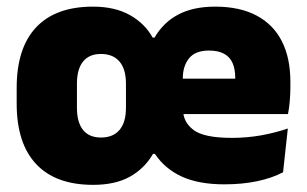

<svg xmlns="http://www.w3.org/2000/svg" viewBox="-20 -528 902 564"><path d="M253.5 15Q143.5 15 86.2 -46Q29 -107 29 -223.5V-270Q29 -387 86.2 -447.8Q143.5 -508.5 253 -508.5Q317.5 -508.5 361.5 -483.8Q405.5 -459 428.5 -417.5H434Q459.5 -462 503.5 -485.2Q547.5 -508.5 612 -508.5Q684.5 -508.5 733.8 -482.2Q783 -456 808 -406.8Q833 -357.5 833 -287.5V-272Q833 -252 831.2 -231.2Q829.5 -210.5 826 -193H667.5Q669.5 -225.5 670.2 -253Q671 -280.5 671 -299Q671 -325.5 663 -343.2Q655 -361 638 -370.2Q621 -379.5 594 -379.5Q553.5 -379.5 535.2 -356.5Q517 -333.5 517 -298.5V-254L518 -235V-204Q518 -169.5 548.5 -146.2Q579 -123 661.5 -123Q704.5 -123 745.8 -130.2Q787 -137.5 825.5 -150.5L811.5 -22Q779.5 -5 735.8 4.2Q692 13.5 639 13.5Q564 13.5 514.2 -9.2Q464.5 -32 435 -76H429.5Q405 -33.5 362 -9.2Q319 15 253.5 15ZM443.5 -193V-297H790.5V-193ZM276.5 -124Q312 -124 331 -146.2Q350 -168.5 350 -211.5V-282Q350 -325 331 -347.2Q312 -369.5 276.5 -369.5Q242 -369.5 224 -347.2Q206 -325 206 -282V-211.5Q206 -168.5 224 -146.2Q242 -124 276.5 -124Z"/></svg>

Font: Anek Gujarati ExtraBold
Style: Regular
Weight: 800
Version: Version 1.003